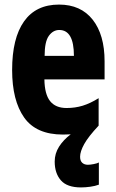

<svg xmlns="http://www.w3.org/2000/svg" viewBox="-20 -578 505 839"><path d="M330 107Q330 125 339.5 133.5Q349 142 364 142Q374 142 389.5 139Q405 136 412 132V229Q396 235 374.5 238Q353 241 334 241Q273 241 246 210Q219 179 219 128Q219 93 238 63Q257 33 289 9Q272 10 255 10Q138 10 85.5 -64.5Q33 -139 33 -272Q33 -411 85 -484.5Q137 -558 238 -558Q333 -558 385 -492Q437 -426 437 -310V-231H174Q175 -166 199 -136Q223 -106 271 -106Q308 -106 341 -116Q374 -126 411 -149V-29Q366 19 348 51.5Q330 84 330 107ZM239 -447Q212 -447 193.5 -421.5Q175 -396 175 -334H303Q303 -447 239 -447Z"/></svg>

Font: Noto Sans Tamil ExtraCondensed ExtraBold
Style: Regular
Weight: 800
Width: 2
Designer: Jelle Bosma - Monotype Design Team
Foundry: Monotype Imaging Inc.
Version: Version 2.004; ttfautohint (v1.8.4.7-5d5b)